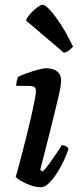

<svg xmlns="http://www.w3.org/2000/svg" viewBox="-20 -787 337 807"><path d="M152 0Q131 0 107.5 -8.5Q84 -17 66.5 -27.5Q49 -38 46 -45Q50 -55 57 -82Q64 -109 73.5 -145Q83 -181 93 -221Q103 -261 111.5 -298.5Q120 -336 125.5 -364.5Q131 -393 131 -406Q131 -418 123 -422Q115 -426 101 -426H48Q48 -437 51 -448Q54 -459 56 -464Q70 -471 93.5 -479.5Q117 -488 139.5 -494Q162 -500 175 -500Q204 -500 220.5 -486.5Q237 -473 237 -449Q237 -439 234 -420.5Q231 -402 224 -373Q217 -344 207 -302.5Q197 -261 182.5 -204Q168 -147 149 -73L159 -66Q170 -76 184.5 -95.5Q199 -115 214.5 -138Q230 -161 240 -177Q249 -177 257 -172.5Q265 -168 268 -163Q262 -142 249.5 -114.5Q237 -87 220 -60.5Q203 -34 185.5 -17Q168 0 152 0ZM249 -565 89 -701Q96 -717 110 -732Q124 -747 138 -757Q152 -767 159 -767Q170 -767 190 -745Q210 -723 236 -683.5Q262 -644 287 -591Q282 -585 271.5 -576.5Q261 -568 249 -565Z"/></svg>

Font: Texturina 12pt SemiBold
Style: Italic
Weight: 600
Italic angle: -11°
Version: Version 1.002